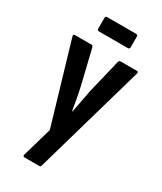

<svg xmlns="http://www.w3.org/2000/svg" viewBox="-210 -731 835 991"><g transform="rotate(30 208.0 -235.5)"><path d="M113.4 185Q108.5 185 106.3 181Q104 177 106 172.1L156.6 -2.6L16.2 -479.4Q11.7 -492.3 24.1 -492.3H121.6Q130 -492.3 133 -482.4L181.2 -282.4Q188.8 -249.8 195.3 -213.9Q201.9 -178 207.4 -144.5H209.9Q216.5 -178 223.3 -214.2Q230.1 -250.4 236.2 -281.9L284.7 -482.4Q286.8 -492.3 296.2 -492.3H392.2Q404.1 -492.3 400.1 -479.4L212.1 176.6Q210.6 185 200.7 185ZM122.3 -570.5Q111.3 -570.5 111.3 -581.4V-645.3Q111.3 -655.7 122.3 -655.7H293.5Q304.4 -655.7 304.4 -645.3V-581.4Q304.4 -570.5 293.5 -570.5Z"/></g></svg>

Font: Sofia Sans Condensed
Style: Regular
Weight: 400
Designer: Botio Nikoltchev, Ani Petrova
Foundry: lettersoup
Version: Version 4.100